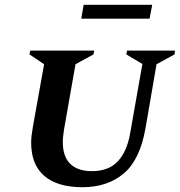

<svg xmlns="http://www.w3.org/2000/svg" viewBox="-20 -771 750 801"><path d="M324 10Q220 10 165 -37Q110 -84 110 -176Q110 -191 112 -207Q114 -223 117 -241L164 -503L103 -544L106 -560H373L370 -544L295 -503L247 -230Q245 -216 243.5 -203Q242 -190 242 -179Q242 -117 273.5 -87Q305 -57 363 -57Q433 -57 471.5 -98Q510 -139 523 -215L574 -504L507 -544L510 -560H710L708 -544L633 -503L587 -236Q564 -104 496 -47Q428 10 324 10ZM319 -693 329 -751H615L604 -693Z"/></svg>

Font: Spectral SC
Style: Bold Italic
Weight: 700
Italic angle: -10°
Designer: Jean-Baptiste Levee
Foundry: Production Type
Version: Version 2.001